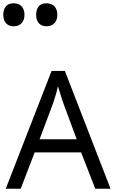

<svg xmlns="http://www.w3.org/2000/svg" viewBox="-35 -1149 694 1169"><path d="M545 0 459 -221H176L91 0H0L279 -717H360L638 0ZM352 -517Q349 -525 342 -546Q335 -567 328.5 -589.5Q322 -612 318 -624Q311 -593 302 -563.5Q293 -534 287 -517L206 -301H432ZM248 -989Q219 -989 202 -1007Q185 -1025 185 -1059Q185 -1092 201 -1110.5Q217 -1129 248 -1129Q280 -1129 297 -1110Q314 -1091 314 -1059Q314 -1026 296 -1007.5Q278 -989 248 -989ZM48 -989Q19 -989 2 -1007Q-15 -1025 -15 -1059Q-15 -1092 1 -1110.5Q17 -1129 48 -1129Q80 -1129 97 -1110Q114 -1091 114 -1059Q114 -1026 96 -1007.5Q78 -989 48 -989Z"/></svg>

Font: Noto Sans Tifinagh
Style: Regular
Weight: 400
Designer: JamraPatel
Foundry: JamraPatel LLC
Version: Version 2.004; ttfautohint (v1.8.4.7-5d5b)